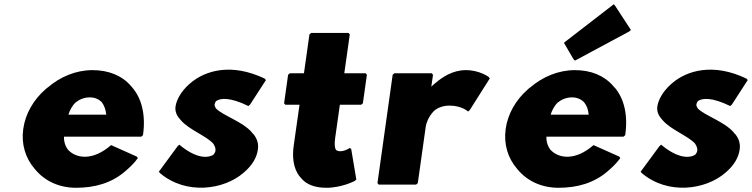

<svg xmlns="http://www.w3.org/2000/svg" viewBox="-20 -867 3560 909"><path d="M304 -324C310 -344 321 -366 338 -382C356 -396 378 -406 405 -406C429 -406 447 -398 462 -383C473 -368 481 -348 483 -324ZM506 -180C420 -105 342 -116 303 -157C289 -174 282 -197 283 -220H649L657 -227C671 -325 650 -402 606 -453L600 -460C558 -509 494 -535 418 -535C339 -535 264 -503 205 -452L203 -451L195 -444C139 -395 100 -329 90 -256C80 -184 101 -118 143 -69L149 -62C193 -10 260 22 340 22C429 22 508 0 574 -57L575 -58L583 -65C600 -80 618 -98 633 -119L627 -126Z M829 -182 821 -175 732 -54 738 -47C861 57 1040 32 1133 -49L1134 -50L1142 -57C1174 -86 1196 -121 1201 -160C1205 -189 1196 -212 1180 -232L1179 -233H1178L1172 -241C1127 -292 1037 -319 1003 -353C999 -359 995 -366 996 -373C997 -378 999 -384 1004 -389C1025 -403 1070 -407 1156 -365L1164 -372L1239 -488L1233 -495C1076 -570 952 -534 881 -473L873 -466C838 -434 816 -396 811 -363C808 -340 816 -321 831 -304L837 -297C875 -253 954 -225 989 -188C996 -177 1002 -166 1000 -153C999 -147 996 -141 991 -135C964 -117 908 -116 829 -182Z M1419 -520H1352L1344 -513L1325 -378L1331 -371H1398L1371 -181C1363 -127 1367 -70 1400 -30L1401 -29L1407 -22C1430 5 1468 22 1525 22C1598 22 1659 -10 1659 -10L1667 -17L1643 -160L1637 -167C1637 -167 1614 -151 1591 -151C1583 -151 1576 -153 1571 -157C1564 -167 1563 -187 1567 -215L1589 -371H1690L1698 -378L1717 -513L1711 -520H1610L1636 -704L1630 -711H1453L1445 -704Z M2022 -457 2030 -513 2024 -520H1847L1839 -513L1767 0L1773 7H1950L1958 0L1996 -270C1997 -278 2007 -315 2036 -343C2053 -357 2077 -367 2108 -367C2167 -367 2196 -339 2196 -339L2204 -346L2299 -496L2293 -503C2293 -503 2251 -535 2185 -535C2123 -535 2073 -501 2043 -475L2034 -468C2029 -464 2025 -460 2022 -457Z M2587 -324C2593 -344 2604 -366 2621 -382C2639 -396 2661 -406 2688 -406C2712 -406 2732 -397 2746 -382C2758 -367 2765 -348 2767 -324ZM2790 -180C2704 -105 2626 -116 2587 -157C2573 -174 2566 -197 2567 -220H2932L2940 -227C2954 -325 2934 -401 2890 -453H2889L2883 -460C2841 -509 2778 -535 2702 -535C2623 -535 2548 -503 2489 -452L2487 -451L2479 -444C2423 -395 2384 -329 2374 -256C2364 -184 2385 -118 2427 -69L2433 -62C2477 -10 2544 22 2624 22C2713 22 2792 0 2858 -57L2859 -58L2867 -65C2884 -80 2902 -98 2917 -119L2911 -126ZM2658 -671 2650 -664 2695 -587 2702 -580 2959 -718 2967 -725 2892 -840 2886 -847Z M3110 -182 3102 -175 3013 -54 3019 -47C3142 57 3321 32 3414 -49L3415 -50L3423 -57C3455 -86 3477 -121 3482 -160C3486 -189 3477 -212 3461 -232L3460 -233H3459L3453 -241C3408 -292 3318 -319 3284 -353C3280 -359 3276 -366 3277 -373C3278 -378 3280 -384 3285 -389C3306 -403 3351 -407 3437 -365L3445 -372L3520 -488L3514 -495C3357 -570 3233 -534 3162 -473L3154 -466C3119 -434 3097 -396 3092 -363C3089 -340 3097 -321 3112 -304L3118 -297C3156 -253 3235 -225 3270 -188C3277 -177 3283 -166 3281 -153C3280 -147 3277 -141 3272 -135C3245 -117 3189 -116 3110 -182Z"/></svg>

Font: Hussar Woodtype
Style: BlkObl
Weight: 900
Foundry: Cannot Into Space Fonts
Version: Version 1.07